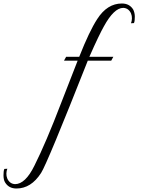

<svg xmlns="http://www.w3.org/2000/svg" viewBox="-299 -705 819 1098"><path d="M-257 260Q-262 272 -262.5 287Q-263 302 -257.5 315.5Q-252 329 -241 338Q-230 347 -213 348Q-154 348 -102 242Q-37 113 51 -117L145 -358H67L79 -380H154Q212 -527 257 -596Q314 -685 398 -685Q442 -685 463 -650Q467 -642 469.5 -631.5Q472 -621 472 -610Q472 -599 471 -589Q470 -579 467 -573L450 -572Q455 -584 455.5 -599Q456 -614 450.5 -627.5Q445 -641 434 -650Q423 -659 406 -660Q353 -660 295 -554Q283 -533 262 -489.5Q241 -446 212 -380H349L337 -358H203Q-30 232 -64 284Q-121 373 -205 373Q-249 373 -270 338Q-275 330 -277 319.5Q-279 309 -279 298Q-279 287 -278 277Q-277 267 -274 261Z"/></svg>

Font: #9Slide05 Great Vibes
Style: Regular
Weight: 400
Designer: Robert E. Leuschke
Foundry: Robert E. Leuschke
Version: Version 1.001